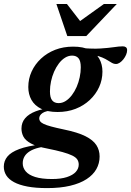

<svg xmlns="http://www.w3.org/2000/svg" viewBox="-90 -710 672 984"><path d="M504 -382Q494 -382 484.5 -387.2Q475 -392.5 463 -400.2Q451 -408 434.2 -415.2Q417.5 -422.5 393.8 -427.2Q370 -432 337 -430.5L334 -463.5Q386 -459 425.2 -461.5Q464.5 -464 492.8 -468.2Q521 -472.5 539.5 -472.5Q549.5 -472.5 555.5 -467.8Q561.5 -463 561.5 -453Q561.5 -441.5 556.2 -429.2Q551 -417 542.5 -406.2Q534 -395.5 524 -388.8Q514 -382 504 -382ZM210.5 -181.5Q229.5 -181.5 246.8 -192.5Q264 -203.5 278.2 -222.2Q292.5 -241 302.8 -264.5Q313 -288 318.5 -314Q324 -340 324 -365Q324 -397 312.8 -411Q301.5 -425 279.5 -425Q260.5 -425 243.2 -414.2Q226 -403.5 211.8 -384.8Q197.5 -366 187.2 -342.5Q177 -319 171.5 -293Q166 -267 166 -241.5Q166 -210 177.2 -195.8Q188.5 -181.5 210.5 -181.5ZM285 -471Q336.5 -471 369.5 -454.5Q402.5 -438 418.8 -409Q435 -380 435 -343Q435 -301 418 -263.8Q401 -226.5 370 -197.5Q339 -168.5 297.2 -152.2Q255.5 -136 205 -136Q154 -136 120.8 -152.5Q87.5 -169 71.2 -198Q55 -227 55 -264Q55 -306 72 -343.2Q89 -380.5 120 -409.5Q151 -438.5 192.8 -454.8Q234.5 -471 285 -471ZM151.5 254Q92.5 254 50.5 246Q8.5 238 -18.2 223.5Q-45 209 -57.8 188.8Q-70.5 168.5 -70.5 144Q-70.5 115 -52.2 92.5Q-34 70 8.5 54Q51 38 124.5 29.5L157.5 21L175 38Q137.5 40 109.5 46.8Q81.5 53.5 63 65Q44.5 76.5 35.5 92Q26.5 107.5 26.5 127Q26.5 150 41.8 168.2Q57 186.5 90.2 197Q123.5 207.5 176.5 207.5Q222.5 207.5 253 197.5Q283.5 187.5 298.5 170.8Q313.5 154 313.5 133.5Q313.5 118.5 306 107.2Q298.5 96 280 87Q261.5 78 230 69.2Q198.5 60.5 151 51Q97.5 41 69 25.5Q40.5 10 30.2 -9.5Q20 -29 20 -51Q20 -82 38.8 -104Q57.5 -126 92.8 -139.5Q128 -153 176 -157.5L185.5 -144.5Q145 -142.5 128 -130.8Q111 -119 111 -103Q111 -95 115.8 -88.2Q120.5 -81.5 133.8 -75Q147 -68.5 171.8 -61.8Q196.5 -55 237 -46.5Q308 -32 347.8 -12Q387.5 8 404 33.8Q420.5 59.5 420.5 92Q420.5 127 403.8 156.8Q387 186.5 353.5 208.2Q320 230 269.5 242Q219 254 151.5 254ZM508.5 -689.5 352 -525H255L199 -689.5H253L332 -587.5H300L442.5 -689.5Z"/></svg>

Font: Newsreader SemiBold
Style: Italic
Weight: 600
Italic angle: -17°
Designer: Hugues Gentile
Foundry: Production Type
Version: Version 1.003